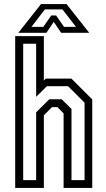

<svg xmlns="http://www.w3.org/2000/svg" viewBox="-20 -928 523 948"><path d="M55 0V-749.5H196.5V-530.5L206 -540H332.5L435.5 -437V0H294V-368L263.5 -399H236.5L196.5 -358.5V0ZM94.5 -38.5H158.5V-373.5L223.5 -438H284.5L333 -390V-38.5H397.5V-421L316 -502.5H211.5L158.5 -450V-712H94.5ZM182.5 -908H308.5L420.5 -766H282L245.5 -820L209 -766H70.5ZM201.5 -881.5 135.5 -795.5H194L233 -851.5H257L296 -795.5H355L288.5 -881.5Z"/></svg>

Font: Tourney Condensed
Style: Regular
Weight: 400
Width: 3
Designer: Tyler Finck
Foundry: Etcetera Type Co
Version: Version 1.010; ttfautohint (v1.8.3)